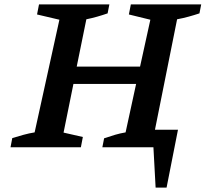

<svg xmlns="http://www.w3.org/2000/svg" viewBox="-20 -672 967 876"><path d="M28 0 36 -42Q62 -50 87.5 -57Q113 -64 138 -68L251 -582L149 -606L158 -652H479L471 -611Q448 -603 423.5 -596Q399 -589 374 -584L330 -368H619L666 -582L568 -606L577 -652H898L890 -611Q866 -603 840.5 -596Q815 -589 788 -584L687 -80H792L740 184H690L680 0H447L455 -41Q481 -50 505 -57Q529 -64 553 -68L601 -289H315L270 -67L358 -47L349 0Z"/></svg>

Font: Piazzolla SemiBold
Style: Italic
Weight: 600
Italic angle: -11.3°
Designer: Juan Pablo del Peral
Foundry: Huerta Tipografica
Version: Version 1.330